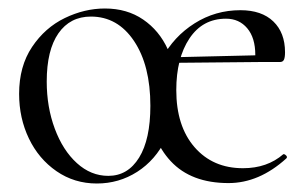

<svg xmlns="http://www.w3.org/2000/svg" viewBox="-20 -419 725 452"><path d="M25 -198Q25 -263 55.5 -308.5Q86 -354 132.5 -376.5Q179 -399 227 -399Q279 -399 317 -373Q355 -347 375 -303Q395 -259 395 -207Q395 -142 370.5 -92Q346 -42 303 -14.5Q260 13 208 13Q155 13 113 -16Q71 -45 48 -93Q25 -141 25 -198ZM334 -170Q334 -265 295.5 -322.5Q257 -380 194 -380Q145 -380 117.5 -340.5Q90 -301 90 -227Q90 -167 109 -116Q128 -65 161 -35Q194 -5 235 -5Q281 -5 307.5 -48Q334 -91 334 -170ZM334 -170Q334 -230 361.5 -281.5Q389 -333 438 -364Q487 -395 546 -395Q596 -395 623.5 -368.5Q651 -342 651 -296Q651 -284 648.5 -278.5Q646 -273 639 -273H580Q581 -279 581 -290Q581 -330 562 -352.5Q543 -375 512 -375Q457 -375 426 -328.5Q395 -282 395 -207Q395 -122 438 -72.5Q481 -23 552 -23Q609 -23 647 -56H648Q651 -56 654 -52.5Q657 -49 654 -46Q590 12 518 12Q430 12 382 -39.5Q334 -91 334 -170ZM379 -284 591 -289V-273L380 -271Z"/></svg>

Font: Cormorant
Style: Regular
Weight: 400
Designer: Christian Thalmann (Catharsis Fonts)
Foundry: Catharsis Fonts
Version: Version 4.000